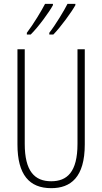

<svg xmlns="http://www.w3.org/2000/svg" viewBox="-20 -1064 533 1001"><path d="M373 -1037V-1044H332C315 -1010 270 -935 237 -893V-884H258C296 -922 355 -1004 373 -1037ZM256 -1037V-1044H215C197 -1009 155 -939 120 -893V-884H140C180 -923 238 -1003 256 -1037ZM422 -311V-807H384V-314C384 -166 329 -119 247 -119C160 -119 109 -172 109 -314V-807H71V-311C71 -153 133 -83 247 -83C348 -83 422 -139 422 -311Z"/></svg>

Font: Noto Sans Kannada UI ExtraCondensed ExtraLight
Style: Regular
Weight: 200
Width: 2
Designer: Jelle Bosma - Monotype Design Team
Foundry: Monotype Imaging Inc.
Version: Version 2.005